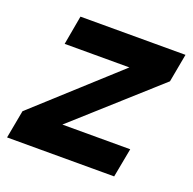

<svg xmlns="http://www.w3.org/2000/svg" viewBox="-108 -598 696 694"><g transform="rotate(20 240.0 -250.5)"><path d="M-12 0 8 -108 317 -389H68L88 -501H492L472 -392L160 -112H421L400 0Z"/></g></svg>

Font: DM Sans 18pt
Style: Bold Italic
Weight: 700
Italic angle: -10°
Designer: Colophon Foundry, Jonny Pinhorn
Foundry: Colophon Foundry
Version: Version 4.004;gftools[0.9.30]